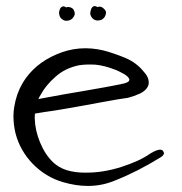

<svg xmlns="http://www.w3.org/2000/svg" viewBox="-20 -614 602 634"><path d="M454.1 -377.9Q466.8 -364.3 469.7 -352.5Q472.7 -340.8 469.7 -332Q462.9 -314.5 441.4 -304.7Q418.9 -294.9 402.3 -291Q378.9 -288.1 315.4 -276.4Q252.9 -264.6 190.4 -253.9Q156.2 -248 127 -244.1Q97.7 -239.3 79.1 -236.3Q70.3 -240.2 74.2 -256.8Q77.1 -273.4 79.1 -278.3Q87.9 -284.2 139.6 -293Q190.4 -302.7 250 -312.5Q290 -319.3 328.1 -326.2Q365.2 -333 391.6 -338.9Q400.4 -341.8 404.3 -344.7Q407.2 -347.7 407.2 -351.6Q405.3 -360.4 388.7 -370.1Q371.1 -379.9 360.4 -383.8Q325.2 -397.5 295.9 -400.4Q265.6 -402.3 240.2 -398.4Q194.3 -388.7 163.1 -360.4Q131.8 -333 115.2 -302.7Q104.5 -286.1 99.6 -265.6Q94.7 -245.1 94.7 -223.6Q95.7 -183.6 112.3 -143.6Q128.9 -103.5 155.3 -78.1Q173.8 -60.5 201.2 -51.8Q228.5 -43.9 259.8 -43.9Q318.4 -43 379.9 -62.5Q441.4 -82 478.5 -108.4Q510.7 -127 518.6 -115.2Q520.5 -112.3 521.5 -108.4Q521.5 -101.6 510.7 -94.7Q433.6 -46.9 356.4 -16.6Q315.4 0 270.5 0Q230.5 0 187.5 -12.7Q130.9 -29.3 87.9 -73.2Q45.9 -117.2 31.2 -173.8Q24.4 -203.1 24.4 -230.5Q24.4 -247.1 27.3 -262.7Q34.2 -304.7 54.7 -339.8Q92.8 -403.3 167 -434.6Q241.2 -466.8 322.3 -447.3Q355.5 -438.5 393.6 -422.9Q430.7 -407.2 454.1 -377.9ZM278.3 -566.4Q277.3 -573.2 280.3 -582Q283.2 -591.8 291 -593.8Q292 -593.8 293.9 -593.8Q295.9 -593.8 296.9 -592.8Q300.8 -591.8 303.7 -589.8Q309.6 -586.9 314.5 -580.1Q319.3 -573.2 317.4 -566.4Q313.5 -553.7 294.9 -562.5Q275.4 -571.3 299.8 -588.9Q304.7 -592.8 311.5 -591.8Q317.4 -590.8 322.3 -585.9Q327.1 -582 329.1 -577.1Q331.1 -572.3 329.1 -566.4Q328.1 -560.5 323.2 -554.7Q317.4 -548.8 312.5 -547.9Q299.8 -543.9 290 -549.8Q281.2 -555.7 278.3 -566.4ZM175.8 -565.4Q173.8 -572.3 176.8 -581.1Q179.7 -590.8 187.5 -592.8Q190.4 -593.8 194.3 -591.8Q197.3 -590.8 200.2 -588.9Q206.1 -585.9 210.9 -579.1Q215.8 -572.3 213.9 -565.4Q210.9 -552.7 191.4 -561.5Q172.9 -570.3 196.3 -587.9Q202.1 -591.8 208 -590.8Q214.8 -589.8 219.7 -585.9Q224.6 -581.1 225.6 -576.2Q227.5 -571.3 226.6 -565.4Q224.6 -559.6 219.7 -553.7Q214.8 -548.8 209 -546.9Q196.3 -543 187.5 -548.8Q177.7 -554.7 175.8 -565.4Z"/></svg>

Font: Mrs Husband
Style: Regular
Weight: 400
Version: Version 1.0